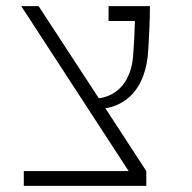

<svg xmlns="http://www.w3.org/2000/svg" viewBox="-20 -606 626 626"><path d="M57.6 0H457V-48.3L323.7 -252.9C383.8 -262.7 455.6 -308.1 463.4 -442.9C465.8 -483.9 468.8 -534.2 468.8 -585.9H334V-537.6H419.9C418.9 -499.5 417 -460.4 414.1 -424.3C407.7 -343.8 365.7 -293.9 302.2 -285.6L106 -585.9H49.3L399.4 -48.3H57.6Z"/></svg>

Font: Cascadia Code PL ExtraLight
Style: Regular
Weight: 200
Monospace: yes
Designer: Aaron Bell
Foundry: Saja Typeworks
Version: Version 2404.023